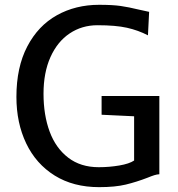

<svg xmlns="http://www.w3.org/2000/svg" viewBox="-20 -771 740 799"><path d="M643.1 -371.6V-45.9Q633.3 -45.4 622.3 -42Q611.3 -38.6 593.3 -31.2Q547.9 -13.7 503.4 -2.9Q459 7.8 392.6 7.8Q285.2 7.8 207.5 -40.5Q129.9 -88.9 89.1 -174.1Q48.3 -259.3 48.3 -367.7Q48.3 -491.2 93.5 -577.6Q138.7 -664.1 216.6 -707.5Q294.4 -751 392.6 -751Q448.7 -751 482.4 -746.1Q516.1 -741.2 556.2 -731.4Q584.5 -724.6 600.6 -721.7L595.7 -624Q555.2 -645 508.3 -655.5Q461.4 -666 385.7 -666Q320.8 -666 269.8 -631.8Q218.8 -597.7 189.9 -533.2Q161.1 -468.8 161.1 -380.9Q161.1 -292.5 186.5 -223.6Q211.9 -154.8 263.7 -115Q315.4 -75.2 391.1 -75.2Q434.6 -75.2 476.3 -82.3Q518.1 -89.4 538.1 -103V-287.1L402.8 -293.5V-371.6Z"/></svg>

Font: Merriweather Sans
Style: Regular
Weight: 400
Designer: Eben Sorkin
Foundry: Eben Sorkin
Version: Version 1.006; ttfautohint (v1.4.1) -l 6 -r 50 -G 0 -x 11 -H